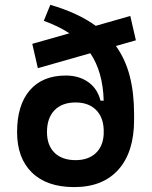

<svg xmlns="http://www.w3.org/2000/svg" viewBox="-20 -760 626 790"><path d="M285.2 9.8Q172.9 9.8 111.6 -49.8Q50.3 -109.4 50.3 -216.8Q50.3 -327.6 102.5 -388.4Q154.8 -449.2 250.5 -449.2Q305.2 -449.2 343.3 -422.1Q381.3 -395 393.6 -345.7H406.7Q403.3 -464.8 351.6 -541L135.7 -479.5L112.8 -579.6L265.6 -623Q221.2 -652.3 160.2 -674.3L187 -740.2Q300.8 -707 374 -653.8L516.1 -694.3L539.1 -594.2L457 -570.8Q495.6 -517.1 513.7 -447.5Q531.7 -377.9 531.7 -290V-266.6Q531.7 -134.8 467.5 -62.5Q403.3 9.8 285.2 9.8ZM291 -101.1Q342.8 -101.1 373.3 -129.2Q403.8 -157.2 406.7 -207.5V-227.5Q404.3 -279.8 373.8 -309.1Q343.3 -338.4 291 -338.4Q235.4 -338.4 204.3 -306.4Q173.3 -274.4 173.3 -216.8Q173.3 -162.1 204.3 -131.6Q235.4 -101.1 291 -101.1Z"/></svg>

Font: Cascadia Code SemiBold
Style: Regular
Weight: 600
Monospace: yes
Designer: Aaron Bell
Foundry: Saja Typeworks
Version: Version 2404.023; ttfautohint (v1.8.4)